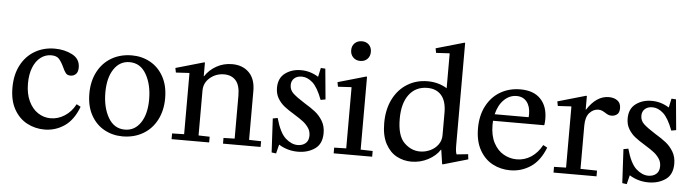

<svg xmlns="http://www.w3.org/2000/svg" viewBox="-50 -1022 4595 1272"><g transform="rotate(5 2248.0 -386.0)"><path d="M293 -530Q359 -530 410.5 -503Q462 -476 462 -419Q462 -389 447.5 -375Q433 -361 412 -361Q391 -361 380.5 -374Q370 -387 358 -414Q342 -448 325.5 -466Q309 -484 274 -484Q235 -484 203.5 -460Q172 -436 154 -391Q136 -346 136 -285Q136 -217 159 -168Q182 -119 220.5 -93.5Q259 -68 305 -68Q354 -68 398 -96Q442 -124 469 -175H471L497 -161Q463 -71 403 -30.5Q343 10 271 10Q209 10 155.5 -18Q102 -46 69 -104Q36 -162 36 -248Q36 -335 69.5 -398.5Q103 -462 161.5 -496Q220 -530 293 -530Z M807 -530Q873 -530 928.5 -499.5Q984 -469 1017 -409.5Q1050 -350 1050 -266Q1050 -184 1017 -121Q984 -58 925 -24Q866 10 790 10Q724 10 668.5 -20.5Q613 -51 580 -110.5Q547 -170 547 -254Q547 -336 580 -399Q613 -462 672 -496Q731 -530 807 -530ZM802 -36Q867 -36 906 -93.5Q945 -151 945 -249Q945 -348 906 -416Q867 -484 795 -484Q730 -484 691 -426Q652 -368 652 -270Q652 -171 691 -103.5Q730 -36 802 -36Z M1288 -526 1292 -524V-434H1294Q1322 -477 1369 -503.5Q1416 -530 1473 -530Q1543 -530 1585.5 -487.5Q1628 -445 1628 -365V-40L1708 -38V0H1458V-38L1532 -40V-325Q1532 -395 1503.5 -426.5Q1475 -458 1426 -458Q1372 -458 1332 -424Q1292 -390 1292 -338V-40L1366 -38V0H1116V-38L1196 -40V-445L1194 -447L1106 -442L1100 -472Z M1951 -34Q1983 -34 2003.5 -51.5Q2024 -69 2024 -103Q2024 -132 2009 -154Q1994 -176 1973 -192.5Q1952 -209 1913 -233Q1870 -259 1844 -279.5Q1818 -300 1800 -330Q1782 -360 1782 -400Q1782 -465 1826 -497.5Q1870 -530 1931 -530Q1993 -530 2047 -496L2060 -556L2090 -554L2109 -351L2077 -345Q2046 -427 2011.5 -457.5Q1977 -488 1940 -488Q1908 -488 1889.5 -471Q1871 -454 1871 -426Q1871 -393 1895.5 -370.5Q1920 -348 1972 -315Q2017 -288 2046 -265Q2075 -242 2095.5 -208Q2116 -174 2116 -128Q2116 -55 2068.5 -22.5Q2021 10 1956 10Q1887 10 1829 -26L1814 34L1784 30L1772 -195L1804 -201Q1831 -104 1870.5 -69Q1910 -34 1951 -34Z M2366 -526 2370 -524V-40L2450 -38V0H2194V-38L2274 -40V-445L2272 -447L2184 -442L2178 -472ZM2250 -691Q2250 -720 2268.5 -738Q2287 -756 2316 -756Q2345 -756 2363 -738Q2381 -720 2381 -691Q2381 -662 2363 -643.5Q2345 -625 2316 -625Q2287 -625 2268.5 -643.5Q2250 -662 2250 -691Z M3006 -64 3082 -72 3086 -38 2920 10 2916 8 2902 -86H2900Q2873 -44 2821.5 -17Q2770 10 2711 10Q2659 10 2613.5 -14Q2568 -38 2539 -91.5Q2510 -145 2510 -229Q2510 -320 2544 -388Q2578 -456 2638 -493Q2698 -530 2773 -530Q2845 -530 2902 -495V-725L2900 -727L2812 -722L2806 -752L2994 -806L2998 -804V-126Q2998 -78 3006 -64ZM2762 -62Q2797 -62 2829.5 -77Q2862 -92 2882 -119.5Q2902 -147 2902 -182V-333Q2902 -409 2868.5 -447.5Q2835 -486 2775 -486Q2698 -486 2654 -428Q2610 -370 2610 -267Q2610 -154 2656.5 -108Q2703 -62 2762 -62Z M3405 -66Q3457 -66 3500.5 -94.5Q3544 -123 3572 -175H3574L3600 -161Q3565 -71 3503.5 -30.5Q3442 10 3368 10Q3305 10 3251.5 -18Q3198 -46 3165 -104.5Q3132 -163 3132 -249Q3132 -335 3166 -399Q3200 -463 3258.5 -496.5Q3317 -530 3390 -530Q3478 -530 3524.5 -481.5Q3571 -433 3571 -349Q3571 -327 3568 -309L3566 -307H3227Q3226 -298 3226 -279Q3226 -208 3251.5 -160Q3277 -112 3318 -89Q3359 -66 3405 -66ZM3460 -351Q3461 -358 3461 -371Q3461 -423 3436.5 -453.5Q3412 -484 3369 -484Q3322 -484 3285.5 -448.5Q3249 -413 3234 -351Z M3832 -40 3942 -38V0H3656V-38L3736 -40V-445L3734 -447L3646 -442L3640 -472L3828 -526L3832 -524V-434H3834Q3896 -530 3978 -530Q4013 -530 4035.5 -513.5Q4058 -497 4058 -463Q4058 -433 4042 -421Q4026 -409 4006 -409Q3993 -409 3983.5 -413Q3974 -417 3962 -425Q3949 -433 3939 -437Q3929 -441 3916 -441Q3883 -441 3857.5 -413Q3832 -385 3832 -328Z M4283 -34Q4315 -34 4335.5 -51.5Q4356 -69 4356 -103Q4356 -132 4341 -154Q4326 -176 4305 -192.5Q4284 -209 4245 -233Q4202 -259 4176 -279.5Q4150 -300 4132 -330Q4114 -360 4114 -400Q4114 -465 4158 -497.5Q4202 -530 4263 -530Q4325 -530 4379 -496L4392 -556L4422 -554L4441 -351L4409 -345Q4378 -427 4343.5 -457.5Q4309 -488 4272 -488Q4240 -488 4221.5 -471Q4203 -454 4203 -426Q4203 -393 4227.5 -370.5Q4252 -348 4304 -315Q4349 -288 4378 -265Q4407 -242 4427.5 -208Q4448 -174 4448 -128Q4448 -55 4400.5 -22.5Q4353 10 4288 10Q4219 10 4161 -26L4146 34L4116 30L4104 -195L4136 -201Q4163 -104 4202.5 -69Q4242 -34 4283 -34Z"/></g></svg>

Font: Minipax
Style: Regular
Weight: 400
Designer: Raphaël Ronot, Igor Stepanchenko (Cyrillic)
Foundry: steppetype
Version: Version 1.002